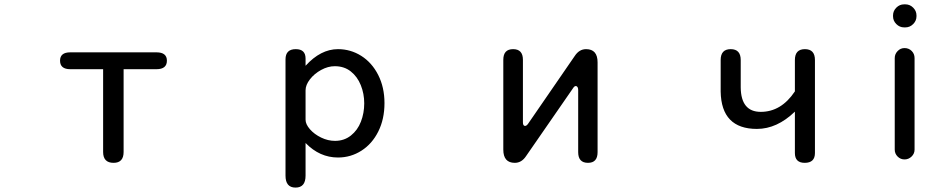

<svg xmlns="http://www.w3.org/2000/svg" viewBox="-20 -724 4283 879"><path d="M500 21.5Q452.1 21.5 452.1 -28.3V-407.2H301.8Q254.9 -407.2 254.9 -446.3Q254.9 -484.4 301.8 -484.4H696.3Q744.1 -484.4 744.1 -446.3Q744.1 -407.2 696.3 -407.2H545.9V-28.3Q545.9 21.5 500 21.5Z M1527.3 -499Q1585 -499 1633.8 -468.3Q1682.6 -437.5 1711.4 -380.9Q1740.2 -324.2 1740.2 -252Q1740.2 -178.7 1711.9 -122.1Q1683.6 -65.4 1634.8 -34.2Q1585.9 -2.9 1527.3 -2.9Q1443.4 -2.9 1378.9 -69.3V80.1Q1378.9 134.8 1333 134.8Q1287.1 134.8 1287.1 80.1V-452.1Q1287.1 -499 1334 -499Q1378.9 -499 1378.9 -456.1V-422.9Q1448.2 -499 1527.3 -499ZM1513.7 -79.1Q1555.7 -79.1 1586.4 -103.5Q1617.2 -127.9 1632.3 -167Q1647.5 -206.1 1647.5 -251Q1647.5 -294.9 1631.8 -334Q1616.2 -373 1585.9 -397Q1555.7 -420.9 1512.7 -420.9Q1481.4 -420.9 1450.2 -403.8Q1418.9 -386.7 1398.9 -360.8Q1378.9 -335 1378.9 -310.5V-175.8Q1378.9 -155.3 1398.9 -132.3Q1418.9 -109.4 1450.2 -94.2Q1481.4 -79.1 1513.7 -79.1Z M2616.2 -330.1Q2609.4 -330.1 2603.5 -320.3L2388.7 -9.8Q2368.2 21.5 2336.9 21.5Q2284.2 21.5 2284.2 -39.1V-450.2Q2284.2 -499 2329.1 -499Q2374 -499 2374 -450.2V-164.1Q2374 -147.5 2383.8 -147.5Q2390.6 -147.5 2397.5 -157.2L2611.3 -467.8Q2631.8 -499 2663.1 -499Q2715.8 -499 2715.8 -438.5V-27.3Q2715.8 21.5 2671.9 21.5Q2627 21.5 2627 -27.3V-312.5Q2627 -320.3 2624 -325.2Q2621.1 -330.1 2616.2 -330.1Z M3445.3 -133.8Q3282.2 -133.8 3279.3 -304.7V-449.2Q3279.3 -499 3325.2 -499Q3371.1 -499 3371.1 -449.2V-324.2Q3372.1 -211.9 3462.9 -211.9Q3556.6 -211.9 3619.1 -305.7V-449.2Q3619.1 -499 3665 -499Q3710.9 -499 3710.9 -449.2V-23.4Q3710.9 21.5 3664.1 21.5Q3619.1 21.5 3619.1 -23.4V-212.9Q3537.1 -133.8 3445.3 -133.8Z M4068.4 -649.4V-653.3Q4068.4 -673.8 4083.5 -689Q4098.6 -704.1 4119.1 -704.1H4125Q4145.5 -704.1 4160.6 -689Q4175.8 -673.8 4175.8 -653.3V-649.4Q4175.8 -628.9 4160.6 -613.8Q4145.5 -598.6 4125 -598.6H4119.1Q4098.6 -598.6 4083.5 -613.8Q4068.4 -628.9 4068.4 -649.4ZM4076.2 -39.1V-458Q4076.2 -476.6 4089.4 -490.2Q4102.5 -503.9 4121.1 -503.9Q4140.6 -503.9 4153.8 -490.7Q4167 -477.5 4167 -458V-39.1Q4167 -20.5 4153.3 -7.3Q4139.6 5.9 4121.1 5.9Q4102.5 5.9 4089.4 -7.3Q4076.2 -20.5 4076.2 -39.1Z"/></svg>

Font: FakePearl
Style: Regular
Weight: 400
Version: Version 1.2